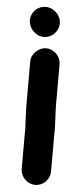

<svg xmlns="http://www.w3.org/2000/svg" viewBox="-57 -735 371 880"><g transform="rotate(5 128.5 -295.5)"><path d="M68 -448V-265C68 -248 68 -231 69 -214L71 -164C72 -149 73 -135 72 -122V45C72 82 103 113 140 113C177 113 207 82 207 45V-122C209 -169 203 -217 203 -265V-448C203 -484 172 -515 136 -515C100 -515 68 -484 68 -448ZM50 -637C50 -600 82 -566 120 -566C157 -566 188 -597 188 -634C188 -672 154 -704 117 -704C80 -704 50 -674 50 -637Z"/></g></svg>

Font: Electronic
Style: UltThk
Weight: 900
Version: Version 1.011